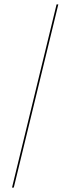

<svg xmlns="http://www.w3.org/2000/svg" viewBox="-20 -770 322 879"><path d="M35 89H43L247 -750H239Z"/></svg>

Font: Moniqa Display
Style: Regular
Weight: 400
Designer: Rajesh Rajput
Foundry: Rajesh Rajput
Version: Version 1.000